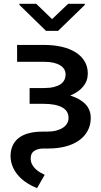

<svg xmlns="http://www.w3.org/2000/svg" viewBox="-20 -762 525 998"><path d="M34.8 50.8Q34.8 17.4 46.5 -6.7Q58.2 -30.9 79.7 -46.7Q101.2 -62.5 131.9 -70.1Q162.6 -77.8 200.6 -77.8H224.4Q250.7 -77.8 271.5 -83.1Q292.3 -88.4 306.6 -97.8Q321 -107.2 328.7 -120.4Q336.3 -133.5 336.3 -149.1Q336.3 -185.7 302.9 -204Q269.5 -222.3 206.7 -222.3H133.9V-304.3H208.1Q238.3 -304.3 259.8 -309.7Q281.2 -315 294.7 -324.2Q308.2 -333.5 314.6 -346.6Q321 -359.7 321 -375Q321 -389.2 314.1 -401.3Q307.2 -413.4 293.3 -422.1Q279.5 -430.8 258.9 -435.7Q238.3 -440.7 210.6 -440.7H68.9V-528.4H210.6Q259.6 -528.4 301 -518.8Q342.3 -509.2 372.5 -490.4Q402.7 -471.6 419.6 -443.7Q436.4 -415.8 436.4 -379.3Q436.1 -340.9 412.1 -312Q388.1 -283 345.2 -265.3Q397 -249.3 424.4 -220.2Q451.7 -191.1 451.7 -149.1Q451.7 -111.5 435.5 -81.9Q419.4 -52.2 390.3 -31.8Q361.2 -11.4 320.8 -0.7Q280.5 9.9 232.2 9.9H208.1Q189.6 9.9 176.5 13.8Q163.4 17.8 155 24.5Q146.7 31.2 143.1 40.7Q139.6 50.1 139.6 61.1Q139.6 79.5 147.2 93.4Q154.8 107.2 166 117.5Q177.2 127.8 189.8 134.9Q202.4 142 212.4 146.7L172.6 215.9Q146.7 206 122 190.3Q97.3 174.7 78.1 153.9Q58.9 133.2 47.2 107.2Q35.5 81.3 34.8 50.8ZM81 -736.5V-742.2H168.3L250.7 -662.6L334.2 -742.2H420.8V-736.5L282 -601.6H219.1Z"/></svg>

Font: Cannonade Med
Style: Regular
Weight: 500
Designer: Rasmus Andersson
Foundry: rsms
Version: Version 3.012;git-f93a4a705